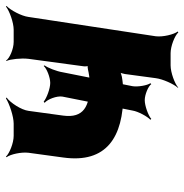

<svg xmlns="http://www.w3.org/2000/svg" viewBox="-7 -587 620 646"><g transform="rotate(-90 303.0 -264.0)"><path d="M336 -128 383 -364C386 -383 398 -414 406 -424L404 -427C396 -417 366 -405 347 -405C328 -405 296 -417 284 -427L280 -424C292 -414 304 -383 301 -364L254 -128C251 -109 234 -78 223 -68L226 -65C237 -75 270 -87 289 -87C308 -87 336 -75 343 -65L346 -68C339 -78 333 -109 336 -128ZM340 -272C268 -272 228 -293 237 -361L253 -478C256 -502 280 -539 298 -552L295 -554C276 -542 234 -528 210 -528H169C145 -528 110 -542 99 -554L97 -552C107 -539 115 -502 112 -478L96 -361C76 -216 164 -159 310 -159C332 -159 351 -161 368 -164C373 -165 383 -168 386 -171L384 -174C381 -171 378 -160 377 -154L363 -50C360 -26 343 11 331 24V26C344 14 382 0 406 0H447C471 0 506 14 517 26L520 24C510 11 501 -26 504 -50L569 -478C572 -502 592 -539 606 -552L604 -554C589 -542 550 -528 526 -528H485C461 -528 429 -542 422 -554L421 -552C427 -539 431 -502 428 -478L403 -293C402 -288 403 -277 406 -274L409 -278C405 -280 396 -279 392 -278C379 -275 363 -272 340 -272Z"/></g></svg>

Font: Asimov
Style: EdgeNarIt
Weight: 500
Designer: Google
Version: Version 2.000980: 2014